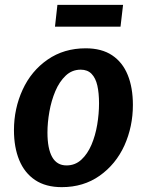

<svg xmlns="http://www.w3.org/2000/svg" viewBox="-20 -763 606 791"><path d="M234.5 8Q168.5 8 124.8 -21.2Q81 -50.5 59.2 -103.5Q37.5 -156.5 37.5 -226.5Q37.5 -316 73.5 -394Q109 -471 176.2 -517.5Q243.5 -564 333 -564Q399 -564 442 -535.2Q485 -506.5 506.2 -454.2Q527.5 -402 527.5 -330.5Q527.5 -241.5 492.5 -163.5Q457 -86 390.5 -39Q324 8 234.5 8ZM254 -81.5Q289.5 -81.5 315 -105Q340.5 -128.5 356.8 -166.5Q373 -204.5 380.5 -249.5Q388 -294.5 388 -337.5Q388 -379.5 381 -410.5Q374 -441.5 357.2 -458.8Q340.5 -476 312.5 -476Q276.5 -476 250.5 -451.2Q224.5 -426.5 208 -387.5Q191.5 -348.5 183.5 -303.2Q175.5 -258 175.5 -217Q175.5 -150.5 195 -116Q214.5 -81.5 254 -81.5ZM206.5 -653 216.5 -743H487L476.5 -653Z"/></svg>

Font: Merriweather Sans SemiBold
Style: Italic
Weight: 600
Italic angle: -7.5°
Designer: Eben Sorkin
Foundry: Eben Sorkin
Version: Version 2.001